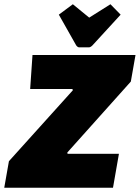

<svg xmlns="http://www.w3.org/2000/svg" viewBox="-70 -884 658 904"><path d="M462 0H-50L-28 -125L273 -459L271 -465H72L83 -625H568L546 -500L247 -166L248 -160H490ZM348 -661H303Q296 -661 289 -670L207 -815L273 -864L350 -801L450 -864L498 -815L365 -670Q356 -661 348 -661Z"/></svg>

Font: Changa One
Style: Italic
Weight: 400
Italic angle: -12°
Designer: Eduardo Rodriguez Tunni
Foundry: Eduardo Rodriguez Tunni
Version: Version 1.003